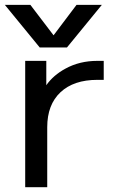

<svg xmlns="http://www.w3.org/2000/svg" viewBox="-23 -778 497 800"><path d="M401.4 -757.8 255.9 -580.1H142.6L-2.9 -757.8H103.5L200.2 -630.9L295.9 -757.8ZM82 -524.4H169.9V-422.9Q199.2 -464.8 250 -492.2Q308.6 -524.4 382.8 -524.4H409.2V-445.3H382.8Q284.2 -445.3 229 -393.6Q173.8 -341.8 173.8 -248V2H82Z"/></svg>

Font: irohakakuC Regular
Style: Regular
Weight: 400
Designer: [Source Han Sans]
Ryoko NISHIZUKA Ë•øÂ°öÊ∂ºÂ≠ê (kana & ideographs); Paul D. Hunt (Latin, Greek & Cyrillic); Wenlong ZHAN
Version: Version 1.001.20160904